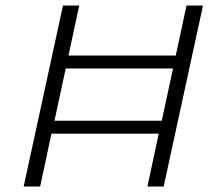

<svg xmlns="http://www.w3.org/2000/svg" viewBox="-20 -678 772 698"><path d="M718 -658 575 0H516L557 -192H167L126 0H66L209 -658H268L229 -476H619L658 -658ZM568 -239 609 -429H219L178 -239Z"/></svg>

Font: Ysabeau Semilight
Style: Italic
Weight: 300
Italic angle: -12°
Designer: Christian Thalmann (Catharsis Fonts)
Version: Version 0.003